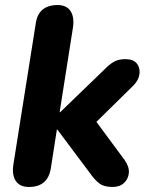

<svg xmlns="http://www.w3.org/2000/svg" viewBox="-20 -734 598 763"><path d="M95 9Q59 9 43 -14.5Q27 -38 33 -79L122 -640Q127 -677 149 -695.5Q171 -714 209 -714Q244 -714 260 -690.5Q276 -667 270 -625L217 -288H219L391 -454Q414 -478 432.5 -488.5Q451 -499 478 -499Q509 -499 523 -482.5Q537 -466 534.5 -441.5Q532 -417 511 -395L339 -226L337 -285L476 -97Q494 -71 492 -47Q490 -23 473 -7Q456 9 427 9Q394 9 375.5 -4.5Q357 -18 336 -48L208 -219H206L182 -65Q170 9 95 9Z"/></svg>

Font: Nunito ExtraLight ExtraBold
Style: Italic
Weight: 800
Italic angle: -9°
Version: Version 3.602